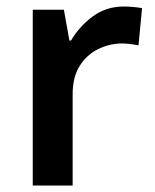

<svg xmlns="http://www.w3.org/2000/svg" viewBox="-20 -572 477 592"><path d="M363 -552Q375 -552 391 -550.5Q407 -549 418 -547L407 -432Q398 -434 383.5 -436Q369 -438 357 -438Q318 -438 282.5 -420.5Q247 -403 225.5 -368.5Q204 -334 204 -281V0H81V-542H177L194 -447H199Q224 -490 265.5 -521Q307 -552 363 -552Z"/></svg>

Font: Noto Sans New Tai Lue SemiBold
Style: Regular
Weight: 600
Version: Version 2.003